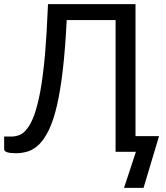

<svg xmlns="http://www.w3.org/2000/svg" viewBox="-24 -737 808 932"><path d="M748 -76.2Q729.5 -13.7 672.9 174.8Q648.4 174.8 578.1 174.8Q592.8 130.9 635.7 0Q611.3 0 537.1 0Q537.1 -160.2 537.1 -639.6Q477.5 -639.6 299.8 -639.6Q293 -502 281.2 -400.4Q269.5 -298.8 252.9 -226.6Q236.3 -155.3 214.8 -109.4Q193.4 -64.5 168 -38.1Q142.6 -12.7 114.3 -2.9Q85 6.8 52.7 6.8Q25.4 6.8 10.7 2Q-3.9 -2.9 -3.9 -12.7Q-3.9 -25.4 -3.9 -50.8Q-3.9 -56.6 -3.9 -74.2Q4.9 -74.2 31.2 -74.2Q51.8 -74.2 71.3 -82Q90.8 -89.8 108.4 -113.3Q127 -136.7 142.6 -179.7Q158.2 -223.6 171.9 -294.9Q184.6 -366.2 194.3 -469.7Q203.1 -573.2 209 -716.8Q350.6 -716.8 633.8 -716.8Q633.8 -556.6 633.8 -76.2Q663.1 -76.2 748 -76.2Z"/></svg>

Font: Lato
Style: Regular
Weight: 400
Designer: Lukasz Dziedzic with Adam Twardoch and Botio Nikoltchev
Version: Version 2.015; 2015-08-06; http://www.latofonts.com/